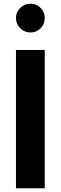

<svg xmlns="http://www.w3.org/2000/svg" viewBox="-20 -1014 327 1034"><path d="M66 0H221V-745H66ZM144 -839Q176 -839 198.5 -861.5Q221 -884 221 -917Q221 -949 198.5 -971.5Q176 -994 144 -994Q112 -994 89 -971.5Q66 -949 66 -917Q66 -885 89 -862Q112 -839 144 -839Z"/></svg>

Font: Plus Jakarta Sans ExtraBold
Style: Regular
Weight: 800
Designer: Gumpita Rahayu
Foundry: Tokotype
Version: Version 2.004; ttfautohint (v1.8.3)